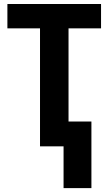

<svg xmlns="http://www.w3.org/2000/svg" viewBox="-20 -734 544 963"><path d="M298.8 209.5V0H180.7V-591.8H17.1V-713.9H486.8V-591.8H323.7V-124.5H438.5V209.5Z"/></svg>

Font: Open Sans SemiCondensed
Style: Bold
Weight: 700
Width: 4
Designer: Monotype Design Team
Foundry: Monotype Imaging Inc.
Version: Version 3.003